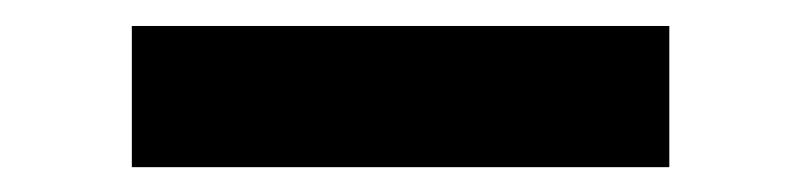

<svg xmlns="http://www.w3.org/2000/svg" viewBox="-20 -740 626 150"><path d="M83 -609.4V-719.7H502.9V-609.4Z"/></svg>

Font: Cascadia Code SemiBold
Style: Regular
Weight: 600
Monospace: yes
Designer: Aaron Bell
Foundry: Saja Typeworks
Version: Version 2404.023; ttfautohint (v1.8.4)